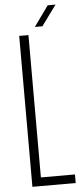

<svg xmlns="http://www.w3.org/2000/svg" viewBox="-62 -981 430 1014"><g transform="rotate(-5 152.5 -474.0)"><path d="M67.5 0V-800H116.5V-45.5H297V0ZM154 -840 231.5 -948H273L194 -840Z"/></g></svg>

Font: Big Shoulders Text Thin ExtraLight
Style: Regular
Weight: 250
Version: Version 2.002